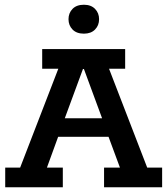

<svg xmlns="http://www.w3.org/2000/svg" viewBox="-20 -790 706 810"><path d="M2 0V-83H65L226 -500H158V-583H508V-500H440L601 -83H664V0H419V-83H486L426 -245L462 -213H206L237 -245L178 -83H245V0ZM243 -263 225 -291H437L421 -263L334 -499H330ZM334 -648Q303 -648 286 -665.5Q269 -683 269 -709Q269 -735 286 -752.5Q303 -770 334 -770Q364 -770 381 -752.5Q398 -735 398 -709Q398 -683 381 -665.5Q364 -648 334 -648Z"/></svg>

Font: Rokkitt SemiBold SemiBold
Style: Regular
Weight: 600
Version: Version 3.103